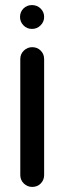

<svg xmlns="http://www.w3.org/2000/svg" viewBox="-20 -737 260 757"><path d="M60 -504Q60 -524 74 -537.5Q88 -551 107 -551Q127 -551 140.5 -537.5Q154 -524 154 -504V-47Q154 -27 140.5 -13.5Q127 0 107 0Q88 0 74 -13.5Q60 -27 60 -47ZM59 -670Q59 -690 72.5 -703.5Q86 -717 106 -717Q126 -717 140 -703.5Q154 -690 154 -670Q154 -651 140 -637Q126 -623 106 -623Q86 -623 72.5 -637Q59 -651 59 -670Z"/></svg>

Font: VDS
Style: Regular
Weight: 400
Designer: artmaker
Foundry: artmaker
Version: Version 1.000 2009 initial release